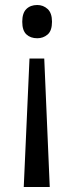

<svg xmlns="http://www.w3.org/2000/svg" viewBox="-20 -564 297 768"><path d="M188 -477Q188 -441 170.5 -426Q153 -411 129 -411Q102 -411 85.5 -426.5Q69 -442 69 -477Q69 -512 85.5 -528Q102 -544 129 -544Q153 -544 170.5 -528Q188 -512 188 -477ZM98 -330H157L179 184H75Z"/></svg>

Font: Noto Sans Myanmar SemiCondensed
Style: Regular
Weight: 400
Width: 4
Designer: Monotype Design Team
Foundry: Monotype Imaging Inc.
Version: Version 2.107; ttfautohint (v1.8.4.7-5d5b)